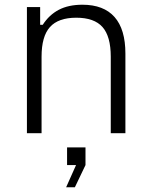

<svg xmlns="http://www.w3.org/2000/svg" viewBox="-20 -564 638 813"><path d="M94 0V-534H150V-459H161Q188 -501 229 -522.5Q270 -544 329 -544Q419 -544 465 -492Q511 -440 511 -337V0H449V-324Q449 -410 414 -449.5Q379 -489 303 -489Q227 -489 191.5 -449.5Q156 -410 156 -324V0ZM260 229 302 135H264V60H342V135L297 229Z"/></svg>

Font: Mozilla Text ExtraLight
Style: Regular
Weight: 200
Designer: Studio DRAMA
Foundry: Studio DRAMA
Version: Version 1.000